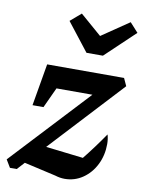

<svg xmlns="http://www.w3.org/2000/svg" viewBox="-95 -798 648 863"><g transform="rotate(10 229.0 -366.5)"><path d="M10 0 -11 -35 318 -388H154L111 -295H61L94 -487H445L461 -452L154 -121L325 -101Q370 -157 416 -224Q419 -214 420.5 -203Q422 -192 422 -181Q422 -130 401 -87.5Q380 -45 343 -19.5Q306 6 260 6Q239 6 217 -1L72 -34L41 0ZM259 -569 159 -697 208 -739 306 -654 431 -739 469 -697 334 -569Z"/></g></svg>

Font: Piazzolla SemiBold
Style: Italic
Weight: 600
Italic angle: -11.3°
Designer: Juan Pablo del Peral
Foundry: Huerta Tipografica
Version: Version 1.330